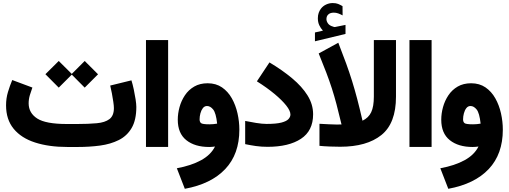

<svg xmlns="http://www.w3.org/2000/svg" viewBox="-20 -937 3244 1224"><path d="M476.1 0H410.2Q291.5 0 203.4 -28.6Q115.2 -57.1 66.9 -116.2Q18.6 -175.3 18.6 -265.6Q18.6 -310.1 30.8 -350.6Q43 -391.1 58.1 -426.8L186.5 -378.9Q178.2 -356.9 170.4 -330.8Q162.6 -304.7 162.6 -277.8Q163.1 -216.3 217.5 -181.4Q272 -146.5 405.3 -146.5H472.7Q544.4 -146.5 596.9 -151.4Q649.4 -156.2 677.7 -177.7Q706.1 -199.2 706.1 -248Q706.1 -262.2 702.4 -287.6Q698.7 -313 693.4 -341.3Q688 -369.6 682.6 -391.6L817.9 -424.8Q825.7 -399.9 832.8 -366.9Q839.8 -334 844.5 -303.5Q849.1 -272.9 849.1 -255.4Q849.1 -171.9 819.3 -121.1Q789.6 -70.3 737.3 -44.2Q685.1 -18.1 617.9 -9Q550.8 0 476.1 0ZM269.5 -463.9 354.5 -548.3 437.5 -465.8 520 -548.3 605 -463.4 520 -378.4 437.5 -461.4 354.5 -378.4Z M910.6 -681.6H1051.8V-0.5H910.6Z M1350.6 -2.9Q1330.1 0 1313.5 0Q1222.2 0 1167.7 -43.5Q1113.3 -86.9 1113.3 -173.8Q1113.3 -213.4 1124.5 -254.2Q1135.7 -294.9 1158.9 -329.6Q1182.1 -364.3 1218.3 -385.3Q1254.4 -406.2 1303.7 -406.2Q1356.9 -406.2 1395.3 -379.9Q1433.6 -353.5 1458 -310.1Q1482.4 -266.6 1494.1 -214.4Q1505.9 -162.1 1505.9 -110.4Q1505.9 45.4 1416 140.6Q1326.2 235.8 1158.2 266.6L1107.4 135.7Q1199.2 118.7 1261.7 84.5Q1324.2 50.3 1350.6 -2.9ZM1364.3 -148.9Q1356.9 -216.8 1338.9 -239Q1320.8 -261.2 1299.8 -261.2Q1283.7 -261.2 1273.2 -247.6Q1262.7 -233.9 1257.6 -214.4Q1252.4 -194.8 1252.4 -176.3Q1252.4 -159.7 1261.7 -152.1Q1271 -144.5 1315.9 -144.5Q1340.3 -144.5 1364.3 -148.9Z M1543 -166Q1573.2 -159.7 1612.8 -153.3Q1652.3 -147 1679.2 -147Q1740.7 -147 1773.7 -155.5Q1806.6 -164.1 1819.1 -178Q1831.5 -191.9 1831.5 -207Q1831.5 -230.5 1804.7 -264.4Q1777.8 -298.3 1729.7 -338.4Q1681.6 -378.4 1617.7 -418.5L1697.8 -539.1Q1779.8 -490.2 1842.5 -437.7Q1905.3 -385.3 1940.7 -328.4Q1976.1 -271.5 1976.1 -208.5Q1976.1 -103 1898.4 -52Q1820.8 -1 1685.5 -1Q1646 -1 1610.8 -6.1Q1575.7 -11.2 1543 -18.1Z M2038.6 -741.7Q2024.4 -756.8 2015.4 -776.1Q2006.3 -795.4 2006.3 -820.8Q2006.3 -839.8 2011.7 -855Q2017.1 -870.1 2025.9 -881.8Q2039.6 -899.4 2059.6 -908.4Q2079.6 -917.5 2100.6 -917.5Q2122.1 -917.5 2135.7 -911.9Q2149.4 -906.2 2163.6 -897.9L2164.1 -838.9Q2149.4 -846.7 2136 -851.6Q2122.6 -856.4 2107.4 -856.4Q2098.6 -856.4 2089.4 -854Q2080.1 -851.6 2072.8 -844.7Q2061 -834 2061 -814.5Q2061.5 -800.3 2071.3 -786.9Q2081.1 -773.4 2104 -767.1Q2106.4 -766.1 2108.6 -765.4Q2110.8 -764.6 2113.3 -764.6Q2115.2 -764.6 2117.2 -765.1L2182.6 -778.3V-720.7L1987.8 -673.8V-730ZM2157.2 -143.6Q2139.6 -217.8 2125.2 -272Q2110.8 -326.2 2095.5 -373.8Q2080.1 -421.4 2060.3 -473.6Q2040.5 -525.9 2011.7 -596.2L2136.7 -664.6Q2166 -589.8 2187 -531.7Q2208 -473.6 2224.6 -420.2Q2241.2 -366.7 2257.1 -306.6Q2272.9 -246.6 2291 -167.5Q2329.6 -186 2346.4 -221.7Q2363.3 -257.3 2363.3 -321.3V-681.6H2504.4V-320.8Q2504.4 -150.9 2411.4 -76.2Q2318.4 -1.5 2148.9 -1.5Q2123 -1.5 2083.3 -2.9Q2043.5 -4.4 2016.6 -7.3V-147.9Q2041 -146.5 2074.7 -144.8Q2108.4 -143.1 2125.5 -143.1Q2139.2 -143.1 2157.2 -143.6Z M2590.3 -681.6H2731.4V-0.5H2590.3Z M3030.3 -2.9Q3009.8 0 2993.2 0Q2901.9 0 2847.4 -43.5Q2793 -86.9 2793 -173.8Q2793 -213.4 2804.2 -254.2Q2815.4 -294.9 2838.6 -329.6Q2861.8 -364.3 2897.9 -385.3Q2934.1 -406.2 2983.4 -406.2Q3036.6 -406.2 3075 -379.9Q3113.3 -353.5 3137.7 -310.1Q3162.1 -266.6 3173.8 -214.4Q3185.5 -162.1 3185.5 -110.4Q3185.5 45.4 3095.7 140.6Q3005.9 235.8 2837.9 266.6L2787.1 135.7Q2878.9 118.7 2941.4 84.5Q3003.9 50.3 3030.3 -2.9ZM3043.9 -148.9Q3036.6 -216.8 3018.6 -239Q3000.5 -261.2 2979.5 -261.2Q2963.4 -261.2 2952.9 -247.6Q2942.4 -233.9 2937.3 -214.4Q2932.1 -194.8 2932.1 -176.3Q2932.1 -159.7 2941.4 -152.1Q2950.7 -144.5 2995.6 -144.5Q3020 -144.5 3043.9 -148.9Z"/></svg>

Font: Vazir Black UI
Style: Black-UI
Weight: 900
Designer: Saber Rastikerdar
Foundry: Saber Rastikerdar
Version: Version 30.1.0